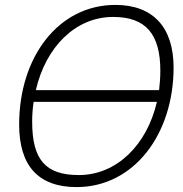

<svg xmlns="http://www.w3.org/2000/svg" viewBox="-20 -746 746 782"><path d="M292 16C525 16 687 -199 687 -471C687 -633 605 -726 450 -726C218 -726 58 -514 58 -239C58 -72 135 16 292 16ZM441 -677C574 -677 633 -607 633 -458C633 -431 631 -405 628 -379H126C166 -553 286 -677 441 -677ZM301 -33C164 -33 111 -97 111 -251C111 -278 113 -305 117 -331H619C579 -157 456 -33 301 -33Z"/></svg>

Font: Geist ExtraLight
Style: Italic
Weight: 200
Italic angle: -12°
Designer: Basement.studio, Andrés Briganti, Mateo Zaragoza
Foundry: Basement.studio, Vercel, Andrés Briganti, Guido Ferreyra, Mateo Zaragoza
Version: Version 1.500